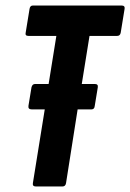

<svg xmlns="http://www.w3.org/2000/svg" viewBox="-20 -675 471 695"><path d="M110 0Q97 0 99 -12L142 -279H95Q81 -279 83 -292L94 -359Q97 -371 107 -371H156L184 -545H83Q70 -545 73 -557L87 -643Q89 -655 99 -655H420Q433 -655 431 -643L417 -557Q415 -545 404 -545H304L276 -371H323Q336 -371 334 -359L323 -292Q322 -279 311 -279H261L219 -12Q217 0 206 0Z"/></svg>

Font: Sofia Sans Extra Condensed ExtraBold
Style: Italic
Weight: 800
Italic angle: -9°
Designer: Botio Nikoltchev, Ani Petrova
Foundry: lettersoup
Version: Version 4.101; ttfautohint (v1.8.4.7-5d5b)